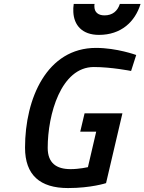

<svg xmlns="http://www.w3.org/2000/svg" viewBox="-20 -945 733 974"><path d="M468 -277 426 -97C426 -97 382 -87 338 -87C266 -87 222 -118 222 -195C222 -364 289 -605 456 -605C545 -605 645 -585 645 -585L671 -666C671 -666 573 -702 467 -702C218 -702 107 -446 107 -196C107 -57 183 9 325 9C442 9 518 -16 518 -16L601 -370H409L387 -277ZM354 -925C352 -911 351 -897 352 -884C355 -819 395 -768 482 -768C594 -768 665 -834 693 -925H588C576 -888 550 -867 510 -867C477 -867 460 -884 459 -909C459 -914 458 -919 460 -925H354Z"/></svg>

Font: RazerF5 SemiBold
Style: Italic
Weight: 600
Foundry: Razer Inc.
Version: Version 2